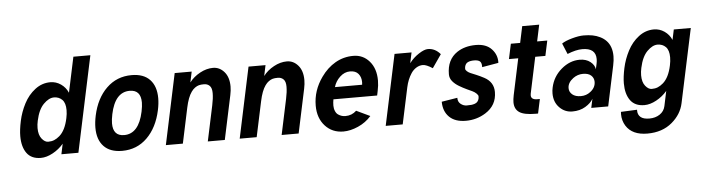

<svg xmlns="http://www.w3.org/2000/svg" viewBox="-53 -951 5188 1418"><g transform="rotate(-5 2541.5 -242.5)"><path d="M371.1 0 387.2 -76.7Q353 -36.6 306.6 -11.5Q260.3 13.7 218.3 13.7Q147.9 13.7 114 -33.2Q80.1 -80.1 80.1 -159.2Q80.1 -206.1 94 -271.5Q107.9 -336.9 139.6 -397.9Q171.4 -459 222.4 -498Q273.4 -537.1 335.4 -537.1Q377.9 -537.1 413.6 -512.5Q449.2 -487.8 466.3 -447.8L522 -710H647.9L497.1 0ZM218.8 -262.2Q212.4 -233.4 212.4 -207.5Q212.4 -156.7 234.9 -128.7Q257.3 -100.6 282.2 -100.6Q307.1 -100.6 326.9 -108.6Q346.7 -116.7 367.2 -134.3Q412.1 -173.3 430.7 -262.2Q437.5 -293.5 437.5 -321.8Q437.5 -374.5 413.6 -398.7Q389.6 -422.9 352.3 -422.9Q314.9 -422.9 275.6 -383.5Q236.3 -344.2 218.8 -262.2Z M771.5 -262.2Q763.2 -221.7 763.2 -194.3Q763.2 -100.6 845.7 -100.6Q954.1 -100.6 988.3 -262.2Q996.6 -302.7 996.6 -329.1Q996.6 -422.9 914.1 -422.9Q805.2 -422.9 771.5 -262.2ZM648.4 -262.2Q675.8 -389.2 752 -463.1Q828.1 -537.1 938 -537.1Q1026.9 -537.1 1073.2 -488Q1119.6 -439 1119.6 -350.6Q1119.6 -309.6 1109.4 -262.2Q1082 -134.8 1006.3 -60.3Q930.7 14.2 820.8 14.2Q731.9 14.2 685.1 -34.9Q638.2 -84 638.2 -172.9Q638.2 -213.9 648.4 -262.2Z M1271.5 0H1145.5L1256.8 -524.4H1382.8L1366.2 -445.3Q1396.5 -485.4 1444.8 -511.7Q1493.2 -538.1 1541.7 -538.1Q1590.3 -538.1 1624.8 -498.5Q1659.2 -459 1659.2 -389.6Q1659.2 -360.4 1651.9 -326.2L1582.5 0H1456.5L1512.2 -262.2Q1523.4 -314 1523.4 -352.5Q1523.4 -391.1 1506.8 -407.2Q1490.2 -423.3 1465.8 -423.3Q1441.4 -423.3 1427.2 -419.4Q1413.1 -415.5 1397.9 -404.8Q1382.8 -394 1370.6 -376.5Q1343.3 -338.4 1327.1 -261.7Z M1818.8 0H1692.9L1804.2 -524.4H1930.2L1913.6 -445.3Q1943.8 -485.4 1992.2 -511.7Q2040.5 -538.1 2089.1 -538.1Q2137.7 -538.1 2172.1 -498.5Q2206.5 -459 2206.5 -389.6Q2206.5 -360.4 2199.2 -326.2L2129.9 0H2003.9L2059.6 -262.2Q2070.8 -314 2070.8 -352.5Q2070.8 -391.1 2054.2 -407.2Q2037.6 -423.3 2013.2 -423.3Q1988.8 -423.3 1974.6 -419.4Q1960.4 -415.5 1945.3 -404.8Q1930.2 -394 1918 -376.5Q1890.6 -338.4 1874.5 -261.7Z M2426.8 -317.9H2628.4Q2629.9 -327.6 2629.9 -336.4Q2629.9 -374.5 2609.4 -399.2Q2588.9 -423.8 2547.6 -423.8Q2506.3 -423.8 2472.7 -392.3Q2439 -360.8 2426.8 -317.9ZM2485.4 -98.1Q2533.7 -98.1 2567.4 -130.4L2668.5 -82.5Q2628.4 -36.6 2570.8 -11.2Q2513.2 14.2 2461.4 14.2Q2378.4 14.2 2325.9 -43.5Q2273.4 -101.1 2273.4 -193.4Q2273.4 -305.7 2342.3 -402.3Q2387.2 -465.8 2448.2 -501Q2509.3 -536.1 2581.5 -536.1Q2653.8 -536.1 2700.7 -481.9Q2747.6 -427.7 2747.6 -338.9Q2747.6 -302.7 2738.8 -262.2L2731.9 -229H2407.7Q2403.3 -205.6 2403.3 -183.1Q2403.3 -160.6 2411.4 -141.8Q2419.4 -123 2433.1 -114.3Q2457.5 -98.1 2485.4 -98.1Z M3159.2 -394Q3113.3 -423.8 3087.6 -423.8Q3062 -423.8 3039.1 -409.7Q3016.1 -395.5 3000.5 -372.1Q2971.2 -327.6 2959 -270L2901.4 0H2775.4L2886.7 -523.9H3012.7L2996.1 -445.3Q3025.4 -484.4 3066.7 -511.2Q3107.9 -538.1 3134.8 -538.1Q3188 -538.1 3227.1 -492.2Z M3645 -398.4 3644.5 -391.1 3522.9 -370.1V-375.5Q3522.9 -404.3 3509 -414.6Q3495.1 -424.8 3467 -424.8Q3439 -424.8 3420.9 -416Q3402.8 -407.2 3397.5 -382.3Q3396.5 -376.5 3396.5 -368.4Q3396.5 -360.4 3407.5 -350.3Q3418.5 -340.3 3433.1 -334.2Q3447.8 -328.1 3474.9 -316.9Q3502 -305.7 3532.2 -289.6Q3600.6 -252.9 3600.6 -179.2Q3600.6 -80.6 3515.6 -27.3Q3449.2 14.2 3369.4 14.2Q3289.6 14.2 3246.6 -27.8Q3203.6 -69.8 3203.1 -141.6L3320.3 -160.6V-158.2Q3320.3 -129.9 3340.8 -114Q3361.3 -98.1 3385 -98.1Q3408.7 -98.1 3420.7 -99.6Q3432.6 -101.1 3445.3 -105.5Q3470.7 -114.3 3476.6 -144Q3477.5 -149.9 3477.5 -158.2Q3477.5 -166.5 3465.1 -178.7Q3452.6 -190.9 3436.5 -198.5Q3420.4 -206.1 3394.5 -218Q3368.7 -230 3339.6 -247.3Q3310.5 -264.6 3292 -287.1Q3273.4 -309.6 3273.4 -338.9Q3273.4 -447.3 3350.6 -499Q3407.7 -537.1 3490.2 -537.1Q3566.9 -537.1 3607.4 -493.2Q3645 -452.6 3645 -398.4Z M3793.9 -412.1H3725.1L3749 -523.9H3817.9L3843.8 -646H3969.7L3943.8 -523.9H4019L3995.1 -412.1H3919.9L3863.3 -145Q3861.8 -137.7 3861.8 -131.8Q3861.8 -98.6 3907.7 -98.6H3926.8L3904.3 7.3H3885.3Q3801.8 7.3 3766.1 -16.6Q3730.5 -40.5 3730.5 -91.3Q3730.5 -112.3 3736.8 -143.1Z M4186.5 -231.4Q4145 -200.2 4145 -159.7Q4145 -131.3 4167.7 -112.3Q4190.4 -93.3 4231 -93.3Q4271.5 -93.3 4301.8 -117.2Q4340.8 -147 4340.8 -189.9Q4340.8 -218.3 4320.3 -237.1Q4299.8 -255.9 4259.8 -255.9Q4219.7 -255.9 4186.5 -231.4ZM4271 -438Q4223.6 -438 4159.7 -412.1L4126.5 -492.2Q4151.9 -509.8 4202.4 -523.9Q4252.9 -538.1 4289.6 -538.1Q4326.2 -538.1 4355.5 -532.5Q4384.8 -526.9 4411.1 -513.9Q4437.5 -501 4456.1 -481.4Q4496.1 -439.5 4496.1 -366.2Q4496.1 -336.4 4487.8 -297.4L4424.8 0H4299.3L4313.5 -66.4Q4296.4 -35.2 4255.4 -10.5Q4214.4 14.2 4158.4 14.2Q4102.5 14.2 4063 -26.4Q4023.4 -66.9 4023.4 -130.9Q4023.4 -153.3 4028.3 -174.8Q4045.4 -254.9 4108.2 -308.3Q4170.9 -361.8 4244.1 -361.8Q4292.5 -361.8 4323.5 -337.2Q4354.5 -312.5 4357.9 -281.2L4366.7 -321.3Q4370.6 -338.4 4370.6 -356Q4370.6 -438 4271 -438Z M4838.4 34.2 4861.8 -76.7Q4827.6 -36.6 4781.2 -11.5Q4734.9 13.7 4692.9 13.7Q4622.6 13.7 4588.6 -33.2Q4554.7 -80.1 4554.7 -159.2Q4554.7 -206.1 4568.6 -271.5Q4582.5 -336.9 4614.3 -397.9Q4646 -459 4697 -498Q4748 -537.1 4810.1 -537.1Q4852.5 -537.1 4888.2 -512.5Q4923.8 -487.8 4940.9 -447.8L4957 -523.9H5083L4966.3 24.4Q4949.2 105 4879.9 163.6Q4807.6 225.1 4696.3 225.1Q4584 225.1 4538.1 151.9Q4514.2 113.3 4514.2 65.4Q4514.2 59.1 4515.1 48.3Q4587.9 44.9 4634.8 43V50.3Q4634.8 80.1 4655.5 97.9Q4676.3 115.7 4720.7 115.7Q4765.1 115.7 4797.6 94Q4830.1 72.3 4838.4 34.2ZM4693.4 -262.2Q4687 -233.4 4687 -207.5Q4687 -156.7 4709.5 -128.7Q4731.9 -100.6 4756.8 -100.6Q4781.7 -100.6 4801.5 -108.6Q4821.3 -116.7 4841.8 -134.3Q4886.7 -173.3 4905.3 -262.2Q4912.1 -293.5 4912.1 -321.8Q4912.1 -374.5 4888.2 -398.7Q4864.3 -422.9 4826.9 -422.9Q4789.6 -422.9 4750.2 -383.5Q4710.9 -344.2 4693.4 -262.2Z"/></g></svg>

Font: Tuffy
Style: BoldItalic
Weight: 700
Italic angle: -12°
Designer: Thatcher Ulrich, Karoly Barta, Michael Everson
Version: Version 001.271